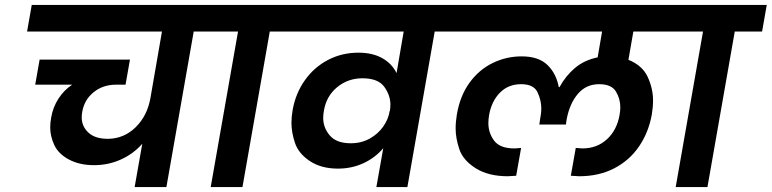

<svg xmlns="http://www.w3.org/2000/svg" viewBox="-20 -760 3135 780"><path d="M878 -632H767L656 0H527L558 -176Q522 -135 471 -112Q420 -89 362 -89Q303 -89 260 -112Q217 -135 200.5 -171Q184 -207 184 -242Q184 -262 188 -283Q195 -324 217 -358.5Q239 -393 273 -416H123L141 -518H508L490 -416H451Q398 -416 360 -385Q322 -354 314 -305Q312 -293 312 -283Q312 -247 339 -221.5Q366 -196 419 -196Q484 -197 531 -243Q578 -289 591 -361L638 -632H90L109 -740H897Z M836 0 947 -632H836L855 -740H1206L1187 -632H1076L965 0Z M1875 -740 1856 -632H1746L1635 0H1509L1537 -158Q1504 -119 1456.5 -97Q1409 -75 1353 -75Q1285 -75 1239 -105.5Q1193 -136 1178.5 -179Q1164 -222 1164 -261Q1164 -286 1169 -314Q1181 -381 1218.5 -434Q1256 -487 1312.5 -516.5Q1369 -546 1436 -546Q1493 -546 1532.5 -524Q1572 -502 1591 -463L1620 -632H1145L1164 -740ZM1405 -178Q1448 -178 1482 -197Q1516 -216 1537 -246Q1558 -276 1563 -309L1564 -310Q1566 -323 1566 -335Q1566 -373 1541 -407.5Q1516 -442 1452 -442Q1394 -442 1350 -406Q1306 -370 1296 -311Q1293 -295 1293 -281Q1293 -241 1320 -209.5Q1347 -178 1405 -178Z M2553 -632 2533 -517Q2590 -494 2611.5 -447Q2633 -400 2633 -352Q2633 -325 2628 -295Q2615 -222 2576 -165Q2537 -108 2475 -76Q2413 -44 2333 -44Q2325 -44 2299 -46L2319 -159L2346 -157Q2405 -157 2445.5 -194Q2486 -231 2497 -293Q2500 -310 2500 -324Q2500 -359 2482 -388.5Q2464 -418 2414 -418Q2361 -418 2327.5 -378.5Q2294 -339 2282 -275L2279 -254H2171L2174 -275Q2179 -299 2179 -320Q2179 -353 2163.5 -385.5Q2148 -418 2097 -418Q2045 -418 2011 -383.5Q1977 -349 1967 -293Q1964 -275 1964 -260Q1964 -220 1987.5 -188.5Q2011 -157 2070 -157L2097 -159L2077 -46Q2051 -44 2043 -44Q1964 -44 1912.5 -76.5Q1861 -109 1846 -154Q1831 -199 1831 -238Q1831 -265 1836 -295Q1849 -371 1887.5 -424Q1926 -477 1981.5 -504Q2037 -531 2099 -531Q2168 -531 2204 -496Q2240 -461 2250 -406H2253Q2278 -452 2316 -484Q2354 -516 2408 -527L2426 -632H1815L1834 -740H2785L2766 -632Z M2725 0 2836 -632H2725L2744 -740H3095L3076 -632H2965L2854 0Z"/></svg>

Font: Fz Poppins SemBd
Style: Italic
Weight: 600
Italic angle: -10°
Designer: Ninad Kale (Devanagari), Jonny Pinhorn (Latin)
Foundry: Indian Type Foundry
Version: Vit hóa bi Vntype.Com & FontZin.Com